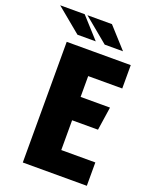

<svg xmlns="http://www.w3.org/2000/svg" viewBox="-215 -851 722 927"><g transform="rotate(20 146.0 -387.5)"><path d="M20 -620H349V-500H174V-393H325L307 -273H174V-120H349V0H20ZM57 -670 -70 -775H56L151 -670ZM197 -670 70 -775H196L291 -670Z"/></g></svg>

Font: Smooch Sans Thin Black
Style: Regular
Weight: 900
Version: Version 1.010